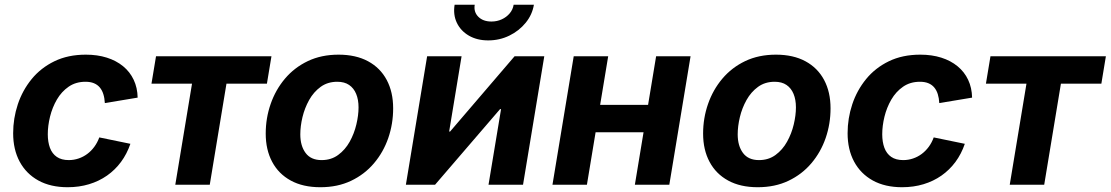

<svg xmlns="http://www.w3.org/2000/svg" viewBox="-20 -785 4720 816"><path d="M267.6 10.7Q195.1 10.7 143.2 -17.8Q91.4 -46.4 63.6 -98Q35.9 -149.6 35.9 -218.8Q35.9 -281.9 55.7 -341.6Q75.6 -401.3 114.6 -449Q153.6 -496.7 211.4 -524.7Q269.1 -552.7 344.8 -552.7Q394 -552.7 434.1 -540Q474.2 -527.3 503.3 -503.4Q532.3 -479.6 548.2 -445.8Q564.2 -412.1 565 -370.1L425.6 -346.9Q424.5 -368.1 419.2 -384.8Q414 -401.5 404.1 -413.3Q394.2 -425.1 379.2 -431.3Q364.2 -437.5 343.4 -437.5Q302 -437.5 271.7 -416.5Q241.4 -395.6 221.7 -361.8Q202.1 -327.9 192.6 -289.1Q183.1 -250.2 183.1 -214.2Q183.1 -181.6 192.3 -156.7Q201.6 -131.8 221.4 -118.2Q241.2 -104.6 272.2 -104.6Q293.9 -104.6 313.9 -111.4Q333.9 -118.1 350.8 -130.7Q367.8 -143.3 380.9 -161.2Q394 -179.1 402 -201L534.2 -173.8Q519.4 -130.8 494.3 -96.8Q469.2 -62.8 434.9 -38.8Q400.7 -14.8 358.5 -2.1Q316.3 10.7 267.6 10.7Z M725 0 796.1 -429.5H623.8L643.1 -545.9H1133.7L1114.4 -429.5H942.5L871.5 0Z M1341.6 10.7Q1267.7 10.7 1215.9 -17.6Q1164 -45.8 1136.7 -97.2Q1109.3 -148.5 1109.3 -217.2Q1109.3 -283 1130.3 -343.2Q1151.2 -403.4 1191.1 -450.7Q1231 -498 1288.4 -525.4Q1345.7 -552.7 1418.8 -552.7Q1492.4 -552.7 1544.3 -524.6Q1596.3 -496.5 1623.6 -445.1Q1650.9 -393.8 1650.9 -324.6Q1650.9 -258.7 1630.2 -198.5Q1609.4 -138.2 1569.4 -91.1Q1529.4 -43.9 1472.1 -16.6Q1414.7 10.7 1341.6 10.7ZM1346.7 -104.6Q1387.5 -104.6 1417.2 -126.5Q1447 -148.3 1466.2 -182.7Q1485.3 -217.1 1494.5 -256Q1503.8 -294.9 1503.8 -328.7Q1503.8 -361.5 1493.7 -385.9Q1483.7 -410.3 1463.8 -423.9Q1443.9 -437.5 1413.5 -437.5Q1372.6 -437.5 1342.8 -415.9Q1313.1 -394.3 1293.9 -360.1Q1274.8 -325.8 1265.5 -287.1Q1256.3 -248.3 1256.3 -214Q1256.3 -165.1 1278.8 -134.9Q1301.4 -104.6 1346.7 -104.6Z M2202.9 0H2056.2L2109.5 -321.3H2105.3L1829.1 0H1705L1795.3 -545.9H1941.7L1888.9 -226H1892.9L2167 -545.9H2293.2ZM2055 -613.3Q2007.3 -613.3 1972.6 -633.6Q1937.9 -653.9 1921.5 -688.3Q1905.2 -722.7 1912.1 -765H1997.6Q1992.5 -734.2 2012.8 -713.8Q2033.1 -693.5 2068.7 -693.5Q2092.2 -693.5 2112.4 -702.8Q2132.6 -712 2146.2 -728.2Q2159.8 -744.3 2163 -765H2249.1Q2242.2 -722.7 2214.1 -688.2Q2185.9 -653.6 2144.5 -633.5Q2103 -613.3 2055 -613.3Z M2774.9 -339.3 2755.7 -222.9H2470.3L2489.5 -339.3ZM2564.8 -545.9 2474.4 0H2328L2418.3 -545.9ZM2914.9 -545.9 2824.6 0H2678.2L2768.5 -545.9Z M3200.4 10.7Q3126.6 10.7 3074.8 -17.6Q3022.9 -45.8 2995.6 -97.2Q2968.2 -148.5 2968.2 -217.2Q2968.2 -283 2989.2 -343.2Q3010.1 -403.4 3050 -450.7Q3089.9 -498 3147.2 -525.4Q3204.6 -552.7 3277.7 -552.7Q3351.3 -552.7 3403.2 -524.6Q3455.1 -496.5 3482.5 -445.1Q3509.8 -393.8 3509.8 -324.6Q3509.8 -258.7 3489.1 -198.5Q3468.3 -138.2 3428.3 -91.1Q3388.3 -43.9 3330.9 -16.6Q3273.6 10.7 3200.4 10.7ZM3205.6 -104.6Q3246.4 -104.6 3276.1 -126.5Q3305.9 -148.3 3325 -182.7Q3344.2 -217.1 3353.4 -256Q3362.7 -294.9 3362.7 -328.7Q3362.7 -361.5 3352.6 -385.9Q3342.6 -410.3 3322.7 -423.9Q3302.8 -437.5 3272.4 -437.5Q3231.5 -437.5 3201.7 -415.9Q3172 -394.3 3152.8 -360.1Q3133.6 -325.8 3124.4 -287.1Q3115.2 -248.3 3115.2 -214Q3115.2 -165.1 3137.7 -134.9Q3160.3 -104.6 3205.6 -104.6Z M3814 10.7Q3741.4 10.7 3689.6 -17.8Q3637.8 -46.4 3610 -98Q3582.3 -149.6 3582.3 -218.8Q3582.3 -281.9 3602.1 -341.6Q3622 -401.3 3661 -449Q3700 -496.7 3757.8 -524.7Q3815.5 -552.7 3891.2 -552.7Q3940.4 -552.7 3980.5 -540Q4020.6 -527.3 4049.6 -503.4Q4078.7 -479.6 4094.6 -445.8Q4110.5 -412.1 4111.4 -370.1L3972 -346.9Q3970.8 -368.1 3965.6 -384.8Q3960.4 -401.5 3950.5 -413.3Q3940.6 -425.1 3925.6 -431.3Q3910.6 -437.5 3889.8 -437.5Q3848.4 -437.5 3818.1 -416.5Q3787.8 -395.6 3768.1 -361.8Q3748.5 -327.9 3739 -289.1Q3729.5 -250.2 3729.5 -214.2Q3729.5 -181.6 3738.7 -156.7Q3748 -131.8 3767.8 -118.2Q3787.6 -104.6 3818.5 -104.6Q3840.3 -104.6 3860.3 -111.4Q3880.3 -118.1 3897.2 -130.7Q3914.1 -143.3 3927.3 -161.2Q3940.4 -179.1 3948.3 -201L4080.5 -173.8Q4065.8 -130.8 4040.7 -96.8Q4015.5 -62.8 3981.3 -38.8Q3947.1 -14.8 3904.9 -2.1Q3862.7 10.7 3814 10.7Z M4271.4 0 4342.5 -429.5H4170.2L4189.5 -545.9H4680L4660.8 -429.5H4488.9L4417.9 0Z"/></svg>

Font: Inter
Style: Italic
Weight: 400
Italic angle: -9.3988°
Designer: Rasmus Andersson
Foundry: rsms
Version: Version 4.001;git-66647c0bb